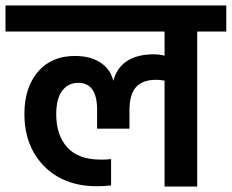

<svg xmlns="http://www.w3.org/2000/svg" viewBox="-47 -680 845 700"><path d="M778 -660V-565H672V0H553V-386Q538 -389 522 -389Q473 -389 449 -362.5Q425 -336 425 -278V-211H307V-280Q307 -378 238 -378Q202 -378 180 -349.5Q158 -321 158 -263Q158 -187 198.5 -142.5Q239 -98 321 -98Q345 -98 358 -100V-4Q332 -1 307 -1Q186 -1 114 -74Q42 -147 42 -265Q42 -360 91 -418Q140 -476 226 -476Q284 -476 320.5 -451Q357 -426 366 -385Q392 -482 515 -482Q533 -482 553 -477V-565H-27V-660Z"/></svg>

Font: Hind SemiBold
Style: Regular
Weight: 600
Designer: Manushi Parikh, Satya Rajpurohit
Foundry: Indian Type Foundry
Version: Version 2.001;PS 1.0;hotconv 1.0.79;makeotf.lib2.5.61930; tt